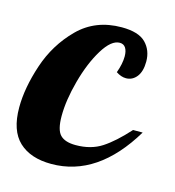

<svg xmlns="http://www.w3.org/2000/svg" viewBox="-97 -580 599 658"><g transform="rotate(15 202.5 -251.5)"><path d="M-13 -153Q-13 -222 14.5 -305Q42 -388 102.5 -448.5Q163 -509 256 -509Q316 -509 341.5 -483Q367 -457 367 -417Q367 -382 352 -363Q337 -344 314 -344Q297 -344 279 -356Q291 -389 291 -415Q291 -434 284 -445Q277 -456 263 -456Q233 -456 203 -407Q173 -358 154 -288Q135 -218 135 -162Q135 -113 152 -95.5Q169 -78 207 -78Q261 -78 299.5 -103Q338 -128 384 -179H418Q307 6 143 6Q69 6 28 -32.5Q-13 -71 -13 -153Z"/></g></svg>

Font: Lobster
Style: Regular
Weight: 400
Designer: Impallari Type
Foundry: Impallari Type
Version: Version 2.100